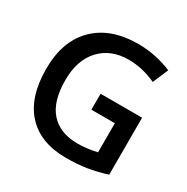

<svg xmlns="http://www.w3.org/2000/svg" viewBox="-122 -597 690 709"><g transform="rotate(30 223.0 -243.0)"><path d="M242 -263H419V-20Q374 -6 335.5 0Q297 6 249 6Q140 6 81 -58Q22 -122 22 -243Q22 -361 88 -426.5Q154 -492 272 -492Q345 -492 415 -463L387 -397Q328 -424 270 -424Q194 -424 149 -375.5Q104 -327 104 -242Q104 -151 144.5 -106Q185 -61 260 -61Q279 -61 299.5 -63.5Q320 -66 342 -71V-195H242Z"/></g></svg>

Font: Shorif Bongobondhu UNICODE
Style: Bold
Weight: 700
Designer: Shorif Uddin Shishir, Shorif art & Design, e-mail : shorifart@gmail.com, facebook : Shorif2001
Foundry: Lipighor Font Foundry
Version: Designed By Shorif Uddin Shishir | Build By Niladri